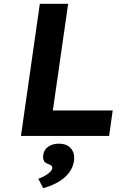

<svg xmlns="http://www.w3.org/2000/svg" viewBox="-20 -720 646 1017"><path d="M91 0 191 -700H341L260 -135H577L558 0ZM209 277 183 227Q197 222 213.5 213.5Q230 205 242.5 193.5Q255 182 257 171Q257 170 257 168Q257 162 253 158Q249 154 238 150Q219 143 213.5 133.5Q208 124 208 112Q208 107 209 101Q213 72 236 56.5Q259 41 292 41Q331 41 352 62Q373 83 373 115Q373 123 372 132Q368 158 355 180.5Q342 203 321 221Q300 239 272 253Q244 267 209 277Z"/></svg>

Font: Lexend SemBd
Style: Italic
Weight: 600
Italic angle: -8.13011°
Designer: Bonnie Shaver-Troup, Thomas Jockin
Foundry: Lexend
Version: Version 1.007